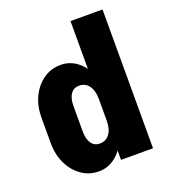

<svg xmlns="http://www.w3.org/2000/svg" viewBox="-134 -820 834 936"><g transform="rotate(-20 282.5 -352.0)"><path d="M505 -518H339V-720H505ZM339 0V-520H505V0ZM45 -194V-326H211V-194ZM211 -326H45Q45 -386 68 -433.5Q91 -481 130.5 -508.5Q170 -536 220 -536L270 -410Q242 -410 226.5 -388Q211 -366 211 -326ZM385 -316H339Q339 -360 320.5 -385Q302 -410 270 -410L220 -536Q267 -536 304.5 -507.5Q342 -479 363.5 -429Q385 -379 385 -316ZM211 -194Q211 -154 226.5 -132Q242 -110 270 -110L220 16Q170 16 130.5 -11.5Q91 -39 68 -86.5Q45 -134 45 -194ZM385 -204Q385 -141 363.5 -91.5Q342 -42 304.5 -13Q267 16 220 16L270 -110Q302 -110 320.5 -135Q339 -160 339 -204Z"/></g></svg>

Font: Akshar Light
Style: Regular
Weight: 300
Designer: Tall Chai
Foundry: Tall Chai
Version: Version 1.100